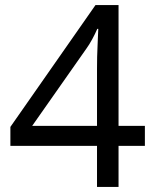

<svg xmlns="http://www.w3.org/2000/svg" viewBox="-20 -738 612 758"><path d="M552 -162H448V0H363V-162H21V-237L357 -718H448V-241H552ZM363 -466Q363 -492 363.5 -513.5Q364 -535 365 -554Q366 -573 366.5 -590.5Q367 -608 368 -624H364Q356 -605 344 -583Q332 -561 321 -546L107 -241H363Z"/></svg>

Font: Noto Sans Lao UI
Style: Regular
Weight: 400
Designer: Monotype Design Team
Foundry: Monotype Imaging Inc.
Version: Version 2.000